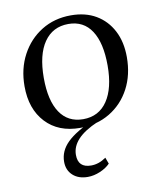

<svg xmlns="http://www.w3.org/2000/svg" viewBox="-79 -525 674 809"><g transform="rotate(-10 258.5 -120.5)"><path d="M236 12Q143 12 89 -46Q35 -104 35 -201Q35 -276 66.5 -335Q98 -394 153 -428Q208 -462 279 -462Q341 -462 386 -435.5Q431 -409 456 -361Q481 -313 481 -248Q481 -172 450 -113.5Q419 -55 363.5 -21.5Q308 12 236 12ZM255 -22Q322 -22 358.5 -76Q395 -130 395 -227Q395 -324 361 -376Q327 -428 262 -428Q195 -428 158 -374.5Q121 -321 121 -222Q121 -125 155.5 -73.5Q190 -22 255 -22ZM232 221Q192 221 168 199Q144 177 144 141Q144 95 180.5 59Q217 23 296 -11L312 0Q254 25 226 55Q198 85 198 121Q198 176 254 176Q287 176 318 154L328 181Q312 198 285 209.5Q258 221 232 221Z"/></g></svg>

Font: Petrona
Style: Regular
Weight: 400
Designer: Ringo R. Seeber
Foundry: Ringo R. Seeber
Version: Version 2.001; ttfautohint (v1.8.3)